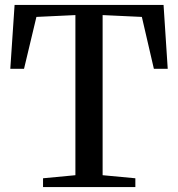

<svg xmlns="http://www.w3.org/2000/svg" viewBox="-20 -763 726 783"><path d="M287.5 -48.5V-701.5L128.5 -694L78 -482.5H22L39.5 -743H647L664 -482.5H607.5L558.5 -694L398.5 -701.5V-48.5L532 -36V0H155.5V-36Z"/></svg>

Font: Merriweather 72pt
Style: Regular
Weight: 400
Version: Version 2.100